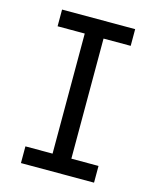

<svg xmlns="http://www.w3.org/2000/svg" viewBox="-111 -812 722 888"><g transform="rotate(15 250.0 -367.5)"><path d="M75 0V-80H205V-655H75V-735H425V-655H295V-80H425V0Z"/></g></svg>

Font: Iosevka Fixed Medium
Style: Regular
Weight: 500
Monospace: yes
Designer: Belleve Invis
Foundry: Belleve Invis
Version: Version 32.3.0